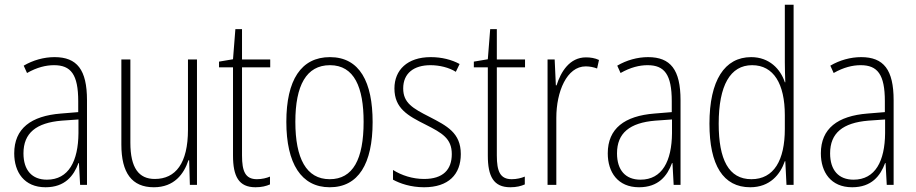

<svg xmlns="http://www.w3.org/2000/svg" viewBox="-20 -780 3863 810"><path d="M210 -539C165 -539 119 -526 80 -503L94 -472C136 -496 174 -505 208 -505C279 -505 310 -466 310 -353V-307L237 -301C111 -291 40 -238 40 -133C40 -54 82 10 172 10C254 10 291 -38 311 -92H313L318 0H347V-357C347 -486 305 -539 210 -539ZM240 -271 311 -276V-218C310 -101 270 -22 178 -22C115 -22 79 -62 79 -133C79 -219 133 -262 240 -271Z M811 -529H773V-233C773 -91 721 -25 633 -25C566 -25 530 -71 530 -178V-529H492V-170C492 -51 536 10 629 10C715 10 756 -46 775 -104H778L781 0H811Z M1064 -24C1015 -24 1001 -57 1001 -124V-496H1120V-529H1001V-657H973L963 -530L904 -520V-496H963V-124C963 -36 987 10 1058 10C1084 10 1103 5 1119 -2V-35C1105 -29 1085 -24 1064 -24Z M1552 -265C1552 -433 1498 -539 1372 -539C1250 -539 1188 -442 1188 -266C1188 -90 1251 10 1371 10C1492 10 1552 -89 1552 -265ZM1226 -266C1226 -419 1272 -505 1372 -505C1475 -505 1514 -411 1514 -266C1514 -108 1469 -24 1371 -24C1272 -24 1226 -112 1226 -266Z M1924 -130C1924 -220 1865 -249 1792 -287C1721 -323 1681 -346 1681 -407C1681 -471 1726 -505 1796 -505C1834 -505 1875 -495 1903 -477L1919 -510C1886 -528 1844 -539 1797 -539C1698 -539 1644 -484 1644 -407C1644 -323 1700 -292 1776 -254C1845 -219 1886 -196 1886 -130C1886 -64 1849 -25 1769 -25C1721 -25 1674 -40 1638 -63V-22C1667 -6 1713 10 1769 10C1872 10 1924 -44 1924 -130Z M2139 -24C2090 -24 2076 -57 2076 -124V-496H2195V-529H2076V-657H2048L2038 -530L1979 -520V-496H2038V-124C2038 -36 2062 10 2133 10C2159 10 2178 5 2194 -2V-35C2180 -29 2160 -24 2139 -24Z M2452 -538C2383 -538 2346 -477 2328 -420H2325L2320 -529H2290V0H2327V-283C2327 -393 2371 -500 2451 -500C2469 -500 2486 -496 2499 -491L2507 -527C2490 -535 2471 -538 2452 -538Z M2714 -539C2669 -539 2623 -526 2584 -503L2598 -472C2640 -496 2678 -505 2712 -505C2783 -505 2814 -466 2814 -353V-307L2741 -301C2615 -291 2544 -238 2544 -133C2544 -54 2586 10 2676 10C2758 10 2795 -38 2815 -92H2817L2822 0H2851V-357C2851 -486 2809 -539 2714 -539ZM2744 -271 2815 -276V-218C2814 -101 2774 -22 2682 -22C2619 -22 2583 -62 2583 -133C2583 -219 2637 -262 2744 -271Z M3145 10C3228 10 3272 -44 3291 -100H3293L3298 0H3328V-760H3291V-517C3291 -491 3292 -463 3293 -433H3291C3273 -488 3226 -539 3149 -539C3037 -539 2973 -441 2973 -258C2973 -83 3031 10 3145 10ZM3150 -24C3054 -24 3012 -107 3012 -258C3012 -420 3061 -505 3153 -505C3244 -505 3291 -426 3291 -294V-236C3291 -104 3245 -24 3150 -24Z M3613 -539C3568 -539 3522 -526 3483 -503L3497 -472C3539 -496 3577 -505 3611 -505C3682 -505 3713 -466 3713 -353V-307L3640 -301C3514 -291 3443 -238 3443 -133C3443 -54 3485 10 3575 10C3657 10 3694 -38 3714 -92H3716L3721 0H3750V-357C3750 -486 3708 -539 3613 -539ZM3643 -271 3714 -276V-218C3713 -101 3673 -22 3581 -22C3518 -22 3482 -62 3482 -133C3482 -219 3536 -262 3643 -271Z"/></svg>

Font: Noto Sans Devanagari Condensed ExtraLight
Style: Regular
Weight: 200
Width: 3
Designer: Jelle Bosma - Monotype Design Team
Foundry: Monotype Imaging Inc.
Version: Version 2.004